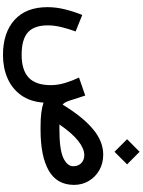

<svg xmlns="http://www.w3.org/2000/svg" viewBox="147 -856 963 1297"><g transform="rotate(90 628.5 -207.5)"><path d="M920.4 -584.5 1005.4 -668.9 1090.3 -584.5 1005.4 -499.5ZM192.4 -236.8Q175.3 -190.4 163.3 -141.8Q151.4 -93.3 151.4 -49.3Q151.4 43.5 198.7 85.7Q246.1 127.9 350.6 127.9Q452.6 127.9 503.7 80.8Q554.7 33.7 555.2 -68.4Q555.2 -116.7 540.3 -165.8Q525.4 -214.8 503.9 -259.8L625.5 -301.8L660.6 -193.4Q672.4 -158.2 687 -149.4Q768.1 -283.2 851.3 -353.3Q934.6 -423.3 1024.4 -423.3Q1083 -423.3 1129.2 -397.2Q1175.3 -371.1 1202.1 -326.2Q1229 -281.2 1229 -225.6Q1228.5 -109.9 1131.6 -54.9Q1034.7 0 857.9 0H833Q731.4 0 673.3 -20Q666.5 71.3 622.6 132.1Q578.6 192.9 508.3 223.4Q438 253.9 352.1 253.9Q201.2 253.9 114.7 176Q28.3 98.1 28.3 -46.9Q28.3 -105 43.2 -165Q58.1 -225.1 81.1 -281.7ZM856 -127.4Q990.7 -127.4 1046.9 -153.8Q1103 -180.2 1103 -221.2Q1103 -253.4 1082.5 -274.4Q1062 -295.4 1027.3 -295.4Q983.9 -295.4 931.6 -254.2Q879.4 -212.9 820.8 -127.4Z"/></g></svg>

Font: Vazir FD-WOL-UI
Style: Bold-FD-WOL-UI
Weight: 700
Designer: Saber Rastikerdar
Foundry: Saber Rastikerdar
Version: Version 30.0.0